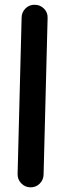

<svg xmlns="http://www.w3.org/2000/svg" viewBox="-20 -740 272 815"><path d="M108.9 55.2Q85.9 54.7 70.1 38.1Q54.2 21.5 54.7 -1.5L71.8 -666Q72.3 -689 88.9 -704.8Q105.5 -720.7 128.4 -719.7Q151.4 -719.2 167.2 -702.9Q183.1 -686.5 182.1 -663.6L165 1Q164.6 23.9 148.2 39.8Q131.8 55.7 108.9 55.2Z"/></svg>

Font: Mikhak SemiBold
Style: Regular
Weight: 600
Designer: Amin Abedi
Version: Version 3.3